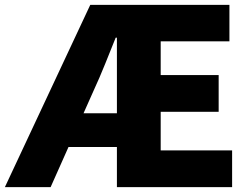

<svg xmlns="http://www.w3.org/2000/svg" viewBox="-39 -765 1029 785"><path d="M330 -745H899V-596H618V-458H855V-308H618V-150H910V0H439V-611H434L391 -504Q365 -440 348 -404L168 0H-19ZM155 -302H532V-164H155Z"/></svg>

Font: Merged Yaku Han JP Black
Style: Regular
Weight: 900
Designer: Ryoko NISHIZUKA 西塚涼子 (kana, bopomofo & ideographs); Paul D. Hunt (Latin, Greek & Cyrillic); Sandoll Communications 산돌커뮤니
Foundry: Adobe
Version: Version 2.004